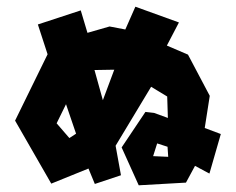

<svg xmlns="http://www.w3.org/2000/svg" viewBox="-20 -577 704 573"><path d="M449 -149 480 -139 482 -109 437 -111ZM262 -368 321 -369 287 -278ZM149 -209 177 -266 207 -178 187 -165ZM93 -504 122 -415 25 -217 133 -29 244 -74 263 -28 341 -54 325 -142 431 -318 479 -289 481 -225 440 -240 414 -243 343 -137 394 -24 535 -32 562 -82 605 -59 639 -177 591 -195 606 -291 541 -414 478 -441 514 -510 384 -557 354 -489 307 -498 241 -479 221 -546Z"/></svg>

Font: Super Mario
Style: Regular
Weight: 400
Version: Version 1.0